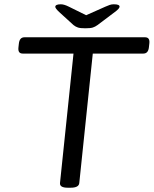

<svg xmlns="http://www.w3.org/2000/svg" viewBox="-20 -874 717 896"><path d="M296 2Q258 2 260 -20L323 -624H86Q63 -624 66 -652L68 -670Q71 -700 94 -700H657Q680 -700 677 -672L675 -654Q672 -624 649 -624H413L350 -20Q348 2 310 2ZM511 -854Q538 -854 538 -843Q538 -834 516 -818L435 -757Q424 -749 413 -745.5Q402 -742 378 -742Q355 -742 344 -745.5Q333 -749 323 -757L256 -818Q238 -835 238 -842Q238 -854 264 -854Q279 -854 301 -843L382 -803L472 -843Q483 -848 492 -851Q501 -854 511 -854Z"/></svg>

Font: Asap Expanded Expanded Regular
Style: Italic
Weight: 400
Width: 7
Italic angle: -6°
Designer: Pablo Cosgaya
Foundry: Omnibus-Type
Version: Version 3.001; ttfautohint (v1.8.4.7-5d5b)